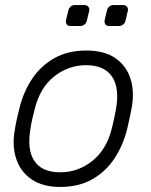

<svg xmlns="http://www.w3.org/2000/svg" viewBox="-20 -730 596 760"><path d="M218 10Q149 10 105 -20Q61 -50 44 -102Q27 -154 39 -218Q41 -233 47 -260Q53 -287 57 -302Q73 -367 107.5 -418.5Q142 -470 195.5 -500Q249 -530 321 -530Q393 -530 436.5 -500Q480 -470 496.5 -418.5Q513 -367 501 -302Q498 -287 492.5 -260Q487 -233 483 -218Q467 -154 432.5 -102Q398 -50 344.5 -20Q291 10 218 10ZM218 -48Q289 -48 345.5 -93Q402 -138 423 -223Q427 -238 431.5 -260Q436 -282 439 -297Q454 -383 423 -427.5Q392 -472 321 -472Q251 -472 194.5 -427.5Q138 -383 117 -297Q113 -282 108 -260Q103 -238 101 -223Q86 -138 116 -93Q146 -48 218 -48ZM412 -627Q402 -627 397.5 -633Q393 -639 394 -649L403 -687Q405 -697 412 -703.5Q419 -710 429 -710H467Q477 -710 482.5 -703.5Q488 -697 486 -687L477 -649Q475 -639 467.5 -633Q460 -627 450 -627ZM259 -627Q249 -627 244.5 -633Q240 -639 241 -649L250 -687Q252 -697 259 -703.5Q266 -710 276 -710H314Q324 -710 329.5 -703.5Q335 -697 333 -687L324 -649Q322 -639 314.5 -633Q307 -627 297 -627Z"/></svg>

Font: Rubik Light Light
Style: Italic
Weight: 300
Italic angle: -12°
Version: Version 2.104